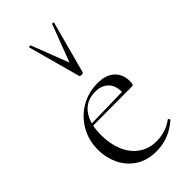

<svg xmlns="http://www.w3.org/2000/svg" viewBox="-231 -793 868 868"><g transform="rotate(-45 202.5 -359.0)"><path d="M221 12Q160 12 119 -15.5Q78 -43 57.5 -87Q37 -131 37 -180Q37 -241 65 -289.5Q93 -338 141 -366.5Q189 -395 249 -395Q302 -395 330.5 -368.5Q359 -342 359 -296Q359 -285 357 -279.5Q355 -274 347 -274H298Q303 -324 279.5 -349.5Q256 -375 215 -375Q156 -375 125 -333Q94 -291 94 -218Q94 -161 112.5 -116.5Q131 -72 167 -46Q203 -20 253 -20Q279 -20 306 -28Q333 -36 357 -54Q359 -56 362.5 -51.5Q366 -47 364 -44Q329 -14 293.5 -1Q258 12 221 12ZM81 -273 80 -284 310 -289V-274ZM145 -726Q144 -729 149.5 -730Q155 -731 156 -729L225 -550L293 -729Q294 -731 299.5 -730Q305 -729 303 -726L236 -477Q235 -472 225 -472Q215 -472 213 -477Z"/></g></svg>

Font: Cormorant Light
Style: Regular
Weight: 300
Designer: Christian Thalmann (Catharsis Fonts)
Foundry: Catharsis Fonts
Version: Version 4.000